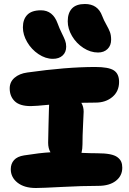

<svg xmlns="http://www.w3.org/2000/svg" viewBox="-20 -982 650 966"><path d="M473.1 -717.8Q435.1 -717.8 399.4 -741Q363.8 -764.2 342.3 -800.8Q320.8 -837.4 320.8 -875Q320.8 -916.5 342 -939.2Q363.3 -961.9 407.2 -961.9Q472.2 -961.9 494.1 -901.9Q502.4 -879.9 514.9 -858.2Q527.3 -836.4 533.2 -820.6Q539.1 -804.7 539.1 -782.2Q539.1 -752.9 521 -735.4Q502.9 -717.8 473.1 -717.8ZM246.1 -686Q209 -686 173.6 -709.7Q138.2 -733.4 116.7 -770.3Q95.2 -807.1 95.2 -844.2Q95.2 -884.8 117.4 -907.5Q139.6 -930.2 186 -930.2Q246.1 -930.2 270 -863.8Q278.8 -839.4 290.5 -815.9Q302.2 -792.5 307.6 -778.3Q313 -764.2 313 -747.1Q313 -719.2 294.9 -702.6Q276.9 -686 246.1 -686ZM160.2 -36.1Q102.1 -36.1 68.1 -63Q34.2 -89.8 34.2 -130.9Q34.2 -158.2 50.5 -176.5Q66.9 -194.8 101.1 -200.2Q181.2 -212.9 233.9 -215.8Q222.2 -235.4 222.2 -264.2Q222.2 -296.4 224.1 -352.8Q226.1 -409.2 226.1 -429.2Q226.1 -447.3 227.1 -455.1Q158.7 -448.2 134.8 -448.2Q79.1 -448.2 54 -472.9Q28.8 -497.6 28.8 -537.1Q28.8 -569.8 53.2 -590.8Q77.6 -611.8 117.2 -617.2Q314 -645 459 -645Q526.4 -645 552.7 -627.9Q579.1 -610.8 579.1 -569.8Q579.1 -522.5 545.4 -494.1Q511.7 -465.8 460.9 -465.8Q411.1 -465.8 389.2 -464.8Q400.9 -445.3 400.9 -419.9Q400.9 -410.2 397.9 -354.2Q395 -298.3 395 -255.9Q395 -233.4 390.1 -212.9Q436 -210.9 469.2 -210.9Q506.8 -210.9 532.2 -206.1Q557.6 -201.2 571 -190.9Q584.5 -180.7 589.8 -168.2Q595.2 -155.8 595.2 -138.2Q595.2 -97.2 562.7 -72Q530.3 -46.9 474.1 -46.9Q394.5 -46.9 292.7 -41.5Q190.9 -36.1 160.2 -36.1Z"/></svg>

Font: Shantell Sans Irregular
Style: Regular
Weight: 800
Designer: Stephen Nixon, Anya Danilova, Shantell Martin
Foundry: Arrow Type
Version: Version 1.006;[9816181b4]